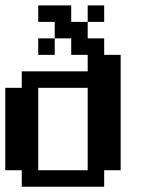

<svg xmlns="http://www.w3.org/2000/svg" viewBox="-20 -708 540 728"><path d="M0 -375H62.5V-437.5H312.5V-500H250V-562.5H187.5V-500H125V-562.5H187.5V-625H125V-687.5H250V-625H312.5V-687.5H375V-625H312.5V-562.5H375V-500H437.5V-62.5H375V0H62.5V-62.5H0ZM125 -375V-62.5H312.5V-375Z"/></svg>

Font: NeoDunggeunmo Pro
Style: Regular
Weight: 400
Version: Version 1.020